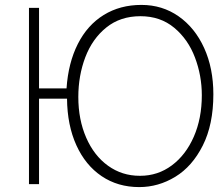

<svg xmlns="http://www.w3.org/2000/svg" viewBox="-20 -722 909 782"><path d="M139 -690V-362H251Q258 -466 297 -543Q336 -620 402.5 -661Q469 -702 556 -702Q641 -702 707.5 -655.5Q774 -609 811.5 -526.5Q849 -444 849 -338Q849 -215 806 -129.5Q763 -44 694 -2Q625 40 547 40Q460 40 394 -4.5Q328 -49 291 -130.5Q254 -212 253 -320H139V28H98V-690ZM549 -6H551Q623 -6 680 -48.5Q737 -91 769.5 -165.5Q802 -240 802 -334Q802 -414 774 -488Q746 -562 689.5 -609Q633 -656 552 -656Q470 -656 413 -610Q356 -564 327.5 -489Q299 -414 299 -327Q299 -235 331 -161.5Q363 -88 420 -47Q477 -6 549 -6Z"/></svg>

Font: Gmarket Sans TTF Light
Style: Regular
Weight: 300
Designer: Creative Director : Sungho Lee; Art Director : Kiwoong Choi; Project Manager : Sori Yang, Jongwook Yoon; Font Designer :
Foundry: Sandoll Inc.
Version: Version 1.000;hotconv 1.0.109;makeotfexe 2.5.65596